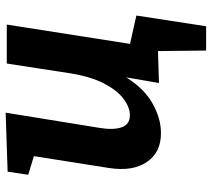

<svg xmlns="http://www.w3.org/2000/svg" viewBox="-55 -523 750 680"><g transform="rotate(-90 320.0 -183.0)"><path d="M190 12Q121 13 86.5 -37.5Q52 -88 65 -172L107 -438L41 -458L52 -531L261 -538L207 -205Q199 -157 209 -127.5Q219 -98 252 -98Q280 -98 310 -120.5Q340 -143 364 -189Q388 -235 400 -307L435 -534H573L504 -94L573 -73L561 -1L366 5L386 -111Q346 -47 293 -17.5Q240 12 190 12ZM481 172 479 -3H437L417 -117L605 -75L567 172Z"/></g></svg>

Font: Bitter
Style: Bold Italic
Weight: 700
Italic angle: -9°
Designer: Sol Matas, and Bitter project Authors
Foundry: Sol Matas
Version: Version 2.001